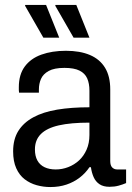

<svg xmlns="http://www.w3.org/2000/svg" viewBox="-20 -743 533 775"><path d="M183 12Q155 12 128 4.5Q101 -3 79.5 -19.5Q58 -36 45.5 -64Q33 -92 33 -132Q33 -181 54 -214.5Q75 -248 114.5 -269.5Q154 -291 211 -300.5Q268 -310 341 -310V-377Q341 -406 332 -426.5Q323 -447 301 -458Q279 -469 240 -469Q199 -469 176.5 -456.5Q154 -444 145.5 -424.5Q137 -405 137 -382V-369H57Q56 -374 56 -379Q56 -384 56 -391Q56 -442 80 -474.5Q104 -507 147 -522.5Q190 -538 246 -538Q303 -538 343 -521Q383 -504 404 -469.5Q425 -435 425 -382V-93Q425 -75 433 -67Q441 -59 453 -59H489V-4Q475 2 458.5 6.5Q442 11 422 11Q397 11 381.5 0.5Q366 -10 358 -28Q350 -46 347 -68H341Q325 -44 301.5 -26Q278 -8 248.5 2Q219 12 183 12ZM205 -59Q231 -59 255.5 -68.5Q280 -78 299 -95.5Q318 -113 329.5 -139Q341 -165 341 -198V-248Q266 -248 217.5 -237Q169 -226 145 -202Q121 -178 121 -140Q121 -113 131 -95Q141 -77 160 -68Q179 -59 205 -59ZM277 -591 203 -720 204 -723H288L341 -591ZM155 -591 81 -720 82 -723H166L219 -591Z"/></svg>

Font: Archivo SemiCondensed
Style: Regular
Weight: 400
Width: 4
Designer: Hector Gatti
Foundry: Omnibus-Type
Version: Version 2.001